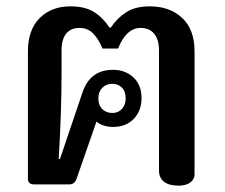

<svg xmlns="http://www.w3.org/2000/svg" viewBox="-20 -581 708 605"><path d="M481 -44V-422Q481 -456 466 -474.5Q451 -493 423 -493Q378 -493 352 -428H303Q290 -459 273 -476Q256 -493 231 -493Q203 -493 188.5 -475Q174 -457 174 -422V-352Q174 -231 165 -80H169L240 -290Q264 -361 336 -361Q375 -361 400.5 -337Q426 -313 426 -272Q426 -232 401.5 -206.5Q377 -181 336 -181Q321 -181 307 -185.5Q293 -190 284 -198L221 -17Q215 0 198 0H86Q78 0 73 -4.5Q68 -9 68 -18V-419Q68 -487 105 -524Q142 -561 202 -561Q248 -561 276.5 -543Q305 -525 325 -494H329Q350 -525 378.5 -543Q407 -561 452 -561Q515 -561 554 -524.5Q593 -488 593 -419V-31Q593 -16 579.5 -6Q566 4 543 4Q512 4 496.5 -8.5Q481 -21 481 -44ZM376 -271Q376 -293 364 -305Q352 -317 334 -317Q315 -317 302.5 -304.5Q290 -292 290 -271Q290 -249 302.5 -237Q315 -225 334 -225Q352 -225 364 -237.5Q376 -250 376 -271Z"/></svg>

Font: Maitree Semibold
Style: Regular
Weight: 600
Designer: CadsonDemak Team
Foundry: CadsonDemak
Version: Version 1.010